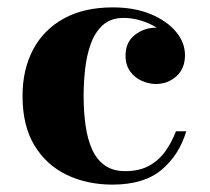

<svg xmlns="http://www.w3.org/2000/svg" viewBox="-20 -490 569 520"><path d="M284.5 10Q216.5 10 161.2 -16.2Q106 -42.5 73.5 -95.8Q41 -149 41 -230Q41 -301.5 69.5 -355.5Q98 -409.5 152.8 -439.8Q207.5 -470 285.5 -470Q344 -470 388 -451.8Q432 -433.5 456.5 -404.2Q481 -375 481 -340.5Q481 -304.5 457.8 -283.5Q434.5 -262.5 402 -262.5Q383.5 -262.5 364.5 -270.8Q345.5 -279 332.8 -296.2Q320 -313.5 320 -339.5Q320 -375.5 345 -395.2Q370 -415 402 -415Q433 -415 456.5 -395.8Q480 -376.5 480 -340.5H454Q454 -363 441 -381.5Q428 -400 407 -413.5Q386 -427 362 -434.2Q338 -441.5 315.5 -441.5Q280 -441.5 258.5 -422Q237 -402.5 225.8 -371Q214.5 -339.5 210.5 -302.5Q206.5 -265.5 206.5 -230Q206.5 -187 211.8 -150Q217 -113 229.5 -85.2Q242 -57.5 264 -42Q286 -26.5 319 -26.5Q357 -26.5 383.2 -40.8Q409.5 -55 427.2 -79.5Q445 -104 456.5 -134.5H484.5Q465 -69.5 417.2 -29.8Q369.5 10 284.5 10Z"/></svg>

Font: Bodoni Moda 9pt
Style: Bold
Weight: 700
Designer: Owen Earl
Foundry: indestructible type
Version: Version 2.005